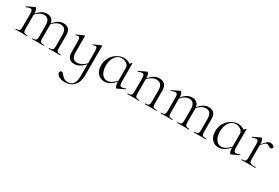

<svg xmlns="http://www.w3.org/2000/svg" viewBox="61 -1345 3734 2572"><g transform="rotate(30 1928.0 -59.0)"><path d="M738 0Q715 0 702 -1L649 -2L597 -1Q583 0 560 0Q558 0 558 -6Q558 -12 560 -12Q589 -12 602.5 -17Q616 -22 621 -36.5Q626 -51 626 -81V-244Q626 -305 604.5 -334Q583 -363 537 -363Q506 -363 473.5 -344.5Q441 -326 414 -293Q415 -288 415 -275V-81Q415 -51 420 -36.5Q425 -22 438.5 -17Q452 -12 481 -12Q483 -12 483 -6Q483 0 481 0Q458 0 444 -1L392 -2L339 -1Q326 0 303 0Q300 0 300 -6Q300 -12 303 -12Q332 -12 345 -17Q358 -22 363 -36.5Q368 -51 368 -81V-244Q368 -305 346.5 -334Q325 -363 280 -363Q249 -363 217 -345Q185 -327 158 -294V-81Q158 -51 162.5 -36.5Q167 -22 180.5 -17Q194 -12 223 -12Q226 -12 226 -6Q226 0 223 0Q200 0 187 -1L135 -2L82 -1Q69 0 46 0Q43 0 43 -6Q43 -12 46 -12Q75 -12 88 -17Q101 -22 106 -36.5Q111 -51 111 -81V-281Q111 -316 103 -331Q95 -346 75 -346Q59 -346 19 -331H17Q13 -331 11.5 -335.5Q10 -340 14 -342L125 -394Q127 -395 130 -395Q138 -395 148 -372.5Q158 -350 158 -315V-311Q195 -356 231 -376Q267 -396 306 -396Q351 -396 378.5 -373.5Q406 -351 413 -307Q451 -354 488 -375Q525 -396 564 -396Q617 -396 645 -366Q673 -336 673 -275V-81Q673 -51 677.5 -36.5Q682 -22 695.5 -17Q709 -12 738 -12Q741 -12 741 -6Q741 0 738 0Z M1161 -388V70Q1161 164 1109.5 222.5Q1058 281 965 281Q911 281 874.5 259Q838 237 838 205Q838 191 846 184.5Q854 178 865 178Q875 178 883 184.5Q891 191 901 205Q922 231 943.5 245.5Q965 260 1007 260Q1056 260 1085 224Q1114 188 1114 94V-80Q1073 -35 1033.5 -14Q994 7 952 7Q902 7 875 -24Q848 -55 848 -115V-270Q848 -311 841.5 -328.5Q835 -346 818 -346Q803 -346 782 -336H780Q776 -336 775 -341Q774 -346 778 -347L883 -394L886 -395Q889 -395 892 -393Q895 -391 895 -388V-145Q895 -85 916 -56Q937 -27 979 -27Q1013 -27 1049 -45.5Q1085 -64 1114 -96V-270Q1114 -311 1107.5 -328.5Q1101 -346 1085 -346Q1070 -346 1049 -336H1047Q1043 -336 1041.5 -341Q1040 -346 1044 -347L1149 -394L1153 -395Q1155 -395 1158 -393Q1161 -391 1161 -388Z M1724 -56Q1728 -56 1729 -51.5Q1730 -47 1726 -46L1615 7L1611 8Q1602 8 1592.5 -17.5Q1583 -43 1583 -79Q1547 -39 1507.5 -15Q1468 9 1421 9Q1360 9 1319 -35.5Q1278 -80 1278 -160Q1278 -232 1312 -286.5Q1346 -341 1397.5 -370Q1449 -399 1498 -399Q1525 -399 1550.5 -390.5Q1576 -382 1596 -368Q1612 -377 1620 -394Q1621 -395 1625 -394.5Q1629 -394 1629 -392V-106Q1629 -72 1637.5 -56.5Q1646 -41 1666 -41Q1676 -41 1690.5 -45.5Q1705 -50 1722 -56ZM1583 -95V-295Q1583 -331 1549 -355.5Q1515 -380 1473 -380Q1412 -380 1373.5 -326.5Q1335 -273 1335 -188Q1335 -113 1366 -66Q1397 -19 1450 -19Q1513 -19 1583 -95Z M2223 0Q2200 0 2187 -1L2135 -2L2082 -1Q2069 0 2046 0Q2043 0 2043 -6Q2043 -12 2046 -12Q2075 -12 2088 -17Q2101 -22 2106 -36.5Q2111 -51 2111 -81V-248Q2111 -309 2088 -337Q2065 -365 2016 -365Q1984 -365 1950.5 -346.5Q1917 -328 1889 -296V-81Q1889 -51 1893.5 -36.5Q1898 -22 1911.5 -17Q1925 -12 1954 -12Q1957 -12 1957 -6Q1957 0 1954 0Q1931 0 1918 -1L1866 -2L1813 -1Q1800 0 1777 0Q1774 0 1774 -6Q1774 -12 1777 -12Q1806 -12 1819 -17Q1832 -22 1837 -36.5Q1842 -51 1842 -81V-281Q1842 -316 1834 -331Q1826 -346 1806 -346Q1790 -346 1750 -331H1748Q1744 -331 1742.5 -335.5Q1741 -340 1745 -342L1856 -394Q1858 -395 1861 -395Q1869 -395 1879 -372.5Q1889 -350 1889 -315V-311Q1929 -357 1966 -378Q2003 -399 2043 -399Q2099 -399 2128.5 -369Q2158 -339 2158 -278V-81Q2158 -51 2162.5 -36.5Q2167 -22 2180.5 -17Q2194 -12 2223 -12Q2226 -12 2226 -6Q2226 0 2223 0Z M2984 0Q2961 0 2948 -1L2895 -2L2843 -1Q2829 0 2806 0Q2804 0 2804 -6Q2804 -12 2806 -12Q2835 -12 2848.5 -17Q2862 -22 2867 -36.5Q2872 -51 2872 -81V-244Q2872 -305 2850.5 -334Q2829 -363 2783 -363Q2752 -363 2719.5 -344.5Q2687 -326 2660 -293Q2661 -288 2661 -275V-81Q2661 -51 2666 -36.5Q2671 -22 2684.5 -17Q2698 -12 2727 -12Q2729 -12 2729 -6Q2729 0 2727 0Q2704 0 2690 -1L2638 -2L2585 -1Q2572 0 2549 0Q2546 0 2546 -6Q2546 -12 2549 -12Q2578 -12 2591 -17Q2604 -22 2609 -36.5Q2614 -51 2614 -81V-244Q2614 -305 2592.5 -334Q2571 -363 2526 -363Q2495 -363 2463 -345Q2431 -327 2404 -294V-81Q2404 -51 2408.5 -36.5Q2413 -22 2426.5 -17Q2440 -12 2469 -12Q2472 -12 2472 -6Q2472 0 2469 0Q2446 0 2433 -1L2381 -2L2328 -1Q2315 0 2292 0Q2289 0 2289 -6Q2289 -12 2292 -12Q2321 -12 2334 -17Q2347 -22 2352 -36.5Q2357 -51 2357 -81V-281Q2357 -316 2349 -331Q2341 -346 2321 -346Q2305 -346 2265 -331H2263Q2259 -331 2257.5 -335.5Q2256 -340 2260 -342L2371 -394Q2373 -395 2376 -395Q2384 -395 2394 -372.5Q2404 -350 2404 -315V-311Q2441 -356 2477 -376Q2513 -396 2552 -396Q2597 -396 2624.5 -373.5Q2652 -351 2659 -307Q2697 -354 2734 -375Q2771 -396 2810 -396Q2863 -396 2891 -366Q2919 -336 2919 -275V-81Q2919 -51 2923.5 -36.5Q2928 -22 2941.5 -17Q2955 -12 2984 -12Q2987 -12 2987 -6Q2987 0 2984 0Z M3489 -56Q3493 -56 3494 -51.5Q3495 -47 3491 -46L3380 7L3376 8Q3367 8 3357.5 -17.5Q3348 -43 3348 -79Q3312 -39 3272.5 -15Q3233 9 3186 9Q3125 9 3084 -35.5Q3043 -80 3043 -160Q3043 -232 3077 -286.5Q3111 -341 3162.5 -370Q3214 -399 3263 -399Q3290 -399 3315.5 -390.5Q3341 -382 3361 -368Q3377 -377 3385 -394Q3386 -395 3390 -394.5Q3394 -394 3394 -392V-106Q3394 -72 3402.5 -56.5Q3411 -41 3431 -41Q3441 -41 3455.5 -45.5Q3470 -50 3487 -56ZM3348 -95V-295Q3348 -331 3314 -355.5Q3280 -380 3238 -380Q3177 -380 3138.5 -326.5Q3100 -273 3100 -188Q3100 -113 3131 -66Q3162 -19 3215 -19Q3278 -19 3348 -95Z M3826 -357Q3826 -347 3818.5 -339Q3811 -331 3797 -331Q3787 -331 3779 -336.5Q3771 -342 3769 -343Q3750 -358 3731 -358Q3717 -358 3701.5 -346Q3686 -334 3654 -295V-81Q3654 -51 3661 -36.5Q3668 -22 3688.5 -17Q3709 -12 3754 -12Q3757 -12 3757 -6Q3757 0 3754 0Q3722 0 3703 -1L3631 -2L3578 -1Q3565 0 3542 0Q3539 0 3539 -6Q3539 -12 3542 -12Q3571 -12 3584 -17Q3597 -22 3602 -36.5Q3607 -51 3607 -81V-281Q3607 -316 3599 -331Q3591 -346 3571 -346Q3555 -346 3515 -331H3513Q3509 -331 3507.5 -335.5Q3506 -340 3510 -342L3621 -394Q3623 -395 3626 -395Q3634 -395 3644 -372.5Q3654 -350 3654 -315V-309Q3695 -359 3719 -377Q3743 -395 3765 -395Q3787 -395 3806.5 -383.5Q3826 -372 3826 -357Z"/></g></svg>

Font: Cormorant Infant Light
Style: Regular
Weight: 300
Designer: Christian Thalmann (Catharsis Fonts)
Version: Version 3.000